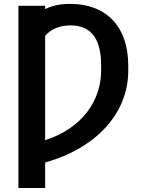

<svg xmlns="http://www.w3.org/2000/svg" viewBox="-20 -757 749 982"><path d="M210.9 -710.6V-727.3H74.2V204.5H210.9V74.2C471.9 0.7 635.7 -177.2 636 -394.9V-420.5C636 -630 514.9 -737.2 339.5 -737.2C286.9 -737.2 244.7 -727.3 210.9 -710.6ZM210.9 -39.8V-573.9C240.1 -606.9 282.3 -627.1 340.6 -627.1C456.3 -627.1 497.2 -545.1 497.2 -421.9V-394.9C496.8 -246.8 404.8 -102.6 210.9 -39.8Z"/></svg>

Font: Margiela Sans Semi Bold
Style: Regular
Weight: 600
Designer: Stefan Endress, Andreas Faust
Version: Version 1.100;FEAKit 1.0